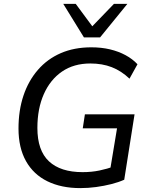

<svg xmlns="http://www.w3.org/2000/svg" viewBox="-20 -957 769 986"><path d="M392 9Q295 9 223.5 -26Q152 -61 113.5 -129.5Q75 -198 75 -297Q75 -390 100.5 -466Q126 -542 174.5 -598Q223 -654 292 -684Q361 -714 449 -714Q501 -714 545 -703.5Q589 -693 625 -673.5Q661 -654 686 -627L645 -553Q603 -593 554 -612Q505 -631 444 -631Q359 -631 298.5 -589.5Q238 -548 205 -473.5Q172 -399 172 -300Q172 -184 231.5 -128.5Q291 -73 404 -73Q451 -73 491 -81.5Q531 -90 568 -103L541 -57L581 -298H405L416 -370H671L618 -34Q589 -21 551.5 -11.5Q514 -2 473.5 3.5Q433 9 392 9ZM411 -765 305 -937H369L454 -822L565 -937H634L494 -765Z"/></svg>

Font: Nunito Sans 12pt Medium
Style: Italic
Weight: 500
Italic angle: -9°
Designer: Vernon Adams
Foundry: Vernon Adams
Version: Version 3.101;gftools[0.9.27]